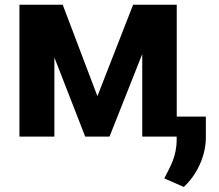

<svg xmlns="http://www.w3.org/2000/svg" viewBox="-20 -565 904 794"><path d="M382.8 -167.3 239.3 -545.5H60.4V0H204.9V-327.4L332.4 0H432.9L568.2 -341.3V0H710.6V11C710.9 83.8 682.2 126.8 659.4 172.6L740.1 208.1C794 158.4 831.7 79.9 831.3 2.1V-82.7H710.9V-545.5H530.5Z"/></svg>

Font: Margiela Sans
Style: Bold
Weight: 700
Designer: Stefan Endress, Andreas Faust
Version: Version 1.100;FEAKit 1.0